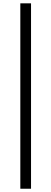

<svg xmlns="http://www.w3.org/2000/svg" viewBox="-20 -858 309 1157"><path d="M102.5 279.3V-837.9H167V279.3Z"/></svg>

Font: Nasu
Style: Regular
Weight: 400
Designer: Ryoko NISHIZUKA (kana &amp; ideographs); Paul D. Hunt (Latin, Greek &amp; Cyrillic); Wenlong ZHANG (bopomofo); Sandoll C
Version: Version 2014.1215